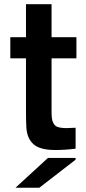

<svg xmlns="http://www.w3.org/2000/svg" viewBox="-20 -699 406 909"><path d="M224.1 -174.8Q224.1 -153.3 225.6 -140.1Q227.1 -127 232.4 -116.7Q237.8 -106.4 244.4 -101.8Q251 -97.2 265.4 -94.7Q279.8 -92.3 295.4 -92.5Q311 -92.8 337.9 -94.2V4.9Q289.6 11.2 241.2 11.2Q170.9 11.2 139.9 -15.1Q108.9 -41.5 105 -92.8Q103 -120.6 103 -171.9V-422.9H28.8V-522.9H103V-679.2H224.1V-522.9H341.8V-422.9H224.1ZM53.2 189.9 207 48.8H337.9V57.1L166 189.9Z"/></svg>

Font: Nacelle SemiBold
Style: Regular
Weight: 600
Designer: Sora Sagano
Foundry: Sora Sagano
Version: Version 1.000;FEAKit 1.0